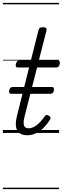

<svg xmlns="http://www.w3.org/2000/svg" viewBox="-20 -918 434 1326"><path d="M168 16Q135 16 115 1.5Q95 -13 90.5 -44Q86 -75 99 -125L181 -452H103Q93 -452 90 -458Q87 -464 90 -476Q93 -489 98.5 -494.5Q104 -500 114 -500H193L246 -710Q249 -721 255.5 -725.5Q262 -730 276 -730Q292 -730 298 -724.5Q304 -719 301 -707L248 -500H379Q389 -500 392 -494Q395 -488 392 -476Q390 -463 384 -457.5Q378 -452 368 -452H236L151 -119Q139 -73 145.5 -52.5Q152 -32 178 -32Q206 -32 234.5 -54.5Q263 -77 289 -115Q295 -123 301.5 -124Q308 -125 317 -119Q327 -113 328.5 -106Q330 -99 326 -93Q308 -63 284 -38.5Q260 -14 230.5 1Q201 16 168 16ZM59 -270Q47 -270 44.5 -276.5Q42 -283 44 -294Q46 -304 51 -310.5Q56 -317 69 -317H337Q349 -317 351 -310Q353 -303 352 -293Q350 -282 344.5 -276Q339 -270 328 -270ZM0 378H388V388H0ZM0 -20H388V0H0ZM0 -505H388V-500H0ZM0 -898H388V-888H0Z"/></svg>

Font: Playwrite DE SAS Guides
Style: Regular
Weight: 400
Designer: Veronika Burian, José Scaglione
Foundry: TypeTogether
Version: Version 1.003